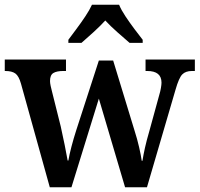

<svg xmlns="http://www.w3.org/2000/svg" viewBox="-21 -786 838 806"><path d="M67 -435Q58 -467 43.5 -477.5Q29 -488 1 -488H-1V-536H256V-488H245Q217 -488 203 -479.5Q189 -471 189 -446Q189 -438 191.5 -426Q194 -414 197 -403L234 -255Q242 -219 250.5 -177.5Q259 -136 263 -112H266Q270 -136 279 -170.5Q288 -205 299 -239L394 -532H454L544 -237Q555 -203 563 -168Q571 -133 574 -111H577Q581 -136 587.5 -165.5Q594 -195 606 -236L648 -389Q652 -402 654.5 -416.5Q657 -431 657 -439Q657 -488 597 -488H590V-536H797V-488H785Q758 -488 744 -473.5Q730 -459 716 -410L596 0H504L394 -372L279 0H188ZM266 -619Q280 -638 299.5 -664Q319 -690 337 -717Q355 -744 365 -766H479Q488 -744 506 -717Q524 -690 543.5 -664Q563 -638 578 -619V-606H523Q501 -625 471.5 -651Q442 -677 421 -700Q400 -677 371.5 -651Q343 -625 321 -606H266Z"/></svg>

Font: Noto Serif Tamil SemiCondensed SemiBold
Style: Regular
Weight: 600
Width: 4
Designer: Indian Type Foundry, Tom Grace, and the Monotype Design Team
Foundry: Monotype Imaging Inc.
Version: Version 2.004; ttfautohint (v1.8.4.7-5d5b)